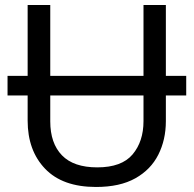

<svg xmlns="http://www.w3.org/2000/svg" viewBox="-20 -734 771 764"><path d="M10 -354V-432H90V-714H180V-432H551V-714H640V-432H721V-354H640V-252Q640 -178 610 -118.5Q580 -59 518.5 -24.5Q457 10 362 10Q229 10 159.5 -62.5Q90 -135 90 -254V-354ZM180 -251Q180 -164 226.5 -116Q273 -68 367 -68Q464 -68 507.5 -119.5Q551 -171 551 -252V-354H180Z"/></svg>

Font: Go Noto Kurrent-Regular
Style: Regular
Weight: 400
Designer: Monotype Design Team
Foundry: Monotype Imaging Inc.
Version: Version 2.012; ttfautohint (v1.8.4.7-5d5b)